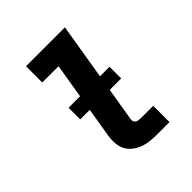

<svg xmlns="http://www.w3.org/2000/svg" viewBox="-200 -868 1001 1001"><g transform="rotate(-45 300.0 -367.5)"><path d="M382 0Q356 0 330.5 -3Q305 -6 282 -15Q259 -24 240 -39Q221 -54 210 -75.5Q199 -97 197 -122.5Q195 -148 199 -174L272 -615H152V-735H439L343 -155Q341 -147 343.5 -139.5Q346 -132 352 -127.5Q358 -123 366 -121.5Q374 -120 382 -120H475V0ZM156 -339V-425H458V-339Z"/></g></svg>

Font: Iosevka SS04 Hv Ex Obl
Style: Regular
Weight: 900
Width: 7
Italic angle: -9°
Monospace: yes
Designer: Belleve Invis
Foundry: Belleve Invis
Version: Version 19.0.0; ttfautohint (v1.8.4)